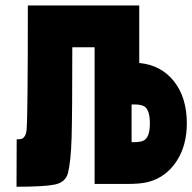

<svg xmlns="http://www.w3.org/2000/svg" viewBox="-20 -687 718 717"><path d="M471.4 -296.9V-156.2H482.4Q502.6 -156.2 515 -161.5Q539.7 -171.9 539.7 -226.6Q539.7 -281.2 515 -291.7Q502.6 -296.9 482.4 -296.9ZM500 -451.8Q582 -444 629.9 -383.1Q677.7 -322.3 677.7 -226.6Q677.7 -142.6 638.7 -84Q599.6 -25.4 535.2 -7.8Q505.9 0 453.8 0H333.3V-510.4H250Q250 -263.7 247.4 -173.8Q244.8 -84 233.7 -40.4Q224.6 -5.9 183.9 2.3Q143.2 10.4 41.7 10.4L42.3 -166.7Q54 -166.7 60.2 -168.3Q66.4 -169.9 72.3 -178.4Q78.1 -186.8 79.4 -203.8Q84 -258.5 84 -666.7H500Z"/></svg>

Font: Monoid
Style: Bold
Weight: 700
Width: 4
Designer: Andreas Larsen (@larsenwork)
Version: Version 0.61